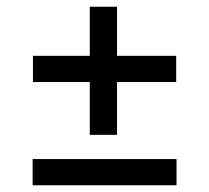

<svg xmlns="http://www.w3.org/2000/svg" viewBox="-20 -552 622 571"><path d="M247 -151V-308H78V-386H247V-532H328V-386H504V-308H328V-151ZM77 -1V-79H505V-1Z"/></svg>

Font: Literata Medium
Style: Regular
Weight: 500
Designer: Latin by Veronika Burian and Jose Scaglione. Greek by Irene Vlachou. Cyrillic by Vera Evstafieva.
Foundry: TypeTogether
Version: Version 3.103; ttfautohint (v1.8.4.7-5d5b);gftools[0.9.29]